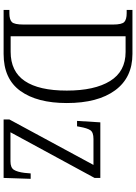

<svg xmlns="http://www.w3.org/2000/svg" viewBox="135 -889 754 1064"><g transform="rotate(90 512.0 -357.0)"><path d="M35 0V-32H54Q88 -32 102 -45.5Q116 -59 116 -111V-606Q116 -656 101.5 -669Q87 -682 53 -682H35V-714H279Q410 -714 480.5 -618Q551 -522 551 -350Q551 -186 484 -93Q417 0 279 0ZM267 -39Q376 -39 429 -117.5Q482 -196 482 -350Q482 -504 429 -590Q376 -676 268 -676H181V-39ZM642 0V-32L894 -498H750Q713 -498 701.5 -480.5Q690 -463 683 -423L680 -407H650L658 -536H966V-504L713 -38H874Q909 -38 921 -57Q933 -76 938 -116L941 -150H971L966 0Z"/></g></svg>

Font: Noto Serif Condensed Light
Style: Regular
Weight: 300
Width: 3
Designer: Monotype Design Team
Foundry: Monotype Imaging Inc.
Version: Version 2.013